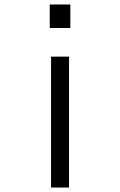

<svg xmlns="http://www.w3.org/2000/svg" viewBox="-20 -820 540 865"><path d="M204.1 -799.8H296.9V-693.8H204.1ZM210 -564.9H291V24.9H210Z"/></svg>

Font: BIZ UDGothic
Style: Regular
Weight: 400
Monospace: yes
Designer: TypeBank Co., Ltd.
Foundry: Morisawa Inc.
Version: Version 1.05